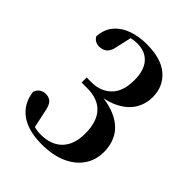

<svg xmlns="http://www.w3.org/2000/svg" viewBox="-215 -882 1022 1022"><g transform="rotate(45 296.5 -370.5)"><path d="M274 16Q170 16 111.5 -27Q53 -70 43 -149Q50 -170 65.5 -180Q81 -190 99 -190Q125 -190 140.5 -174Q156 -158 163 -115L185 -12L138 -43Q161 -31 182.5 -24Q204 -17 232 -17Q311 -17 354 -61.5Q397 -106 397 -189Q397 -276 355.5 -321.5Q314 -367 232 -367H191V-405H227Q295 -405 338 -447Q381 -489 381 -575Q381 -648 347.5 -686Q314 -724 254 -724Q232 -724 207.5 -718.5Q183 -713 154 -700L210 -726L188 -628Q181 -594 163 -581Q145 -568 121 -568Q105 -568 92 -575.5Q79 -583 72 -597Q76 -653 107 -688.5Q138 -724 186.5 -740.5Q235 -757 292 -757Q403 -757 458.5 -707.5Q514 -658 514 -580Q514 -530 489.5 -488Q465 -446 413 -418Q361 -390 275 -382V-396Q370 -391 427.5 -364Q485 -337 511 -292Q537 -247 537 -189Q537 -128 504.5 -81.5Q472 -35 413 -9.5Q354 16 274 16Z"/></g></svg>

Font: Noto Serif JP ExtraLight
Style: Bold
Weight: 700
Version: Version 2.003-H1;hotconv 1.1.1;makeotfexe 2.6.0